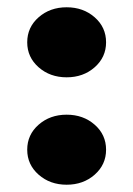

<svg xmlns="http://www.w3.org/2000/svg" viewBox="-20 -487 362 522"><path d="M161.2 -276.8Q116 -276.8 85 -304.1Q54 -331.4 54 -372Q54 -412.8 85 -440Q116 -467.2 161.2 -467.2Q206.4 -467.2 237.4 -440Q268.4 -412.8 268.4 -372Q268.4 -331.4 237.4 -304.1Q206.4 -276.8 161.2 -276.8ZM161.2 15.2Q116 15.2 85 -12.1Q54 -39.4 54 -80Q54 -120.8 85 -148Q116 -175.2 161.2 -175.2Q206.4 -175.2 237.4 -148Q268.4 -120.8 268.4 -80Q268.4 -39.4 237.4 -12.1Q206.4 15.2 161.2 15.2Z"/></svg>

Font: Platypi Light
Style: Regular
Weight: 300
Designer: David Sargent
Foundry: Bolt Cutter Type
Version: Version 1.200